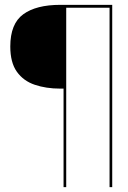

<svg xmlns="http://www.w3.org/2000/svg" viewBox="-20 -695 528 793"><path d="M242.5 78V-329H229Q170.5 -329 123.8 -344.8Q77 -360.5 49.8 -398.5Q22.5 -436.5 22.5 -503Q22.5 -597 76 -636Q129.5 -675 229 -675H443.5V78H432.5V-663H253.5V78Z"/></svg>

Font: Anybody ExtraExpanded Thin
Style: Regular
Weight: 100
Width: 8
Designer: Tyler Finck
Foundry: Etcetera Type Company
Version: Version 1.010; ttfautohint (v1.8.3) -l 8 -r 50 -G 200 -x 14 